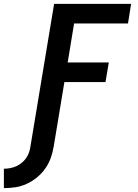

<svg xmlns="http://www.w3.org/2000/svg" viewBox="-92 -755 712 990"><path d="M-72 215V115Q-56 115 -40 112Q-24 109 -9 102.5Q6 96 19.5 85Q33 74 42.5 60.5Q52 47 57.5 31.5Q63 16 65 0L187 -735H584L568 -634H290L257 -433H469L452 -332H240L185 0Q180 30 170 58.5Q160 87 142 113Q124 139 99 159.5Q74 180 45.5 193Q17 206 -12.5 210.5Q-42 215 -72 215Z"/></svg>

Font: Iosevka Curly Extended
Style: Bold Italic
Weight: 700
Width: 7
Italic angle: -9°
Monospace: yes
Designer: Belleve Invis
Foundry: Belleve Invis
Version: Version 11.1.0; ttfautohint (v1.8.3)